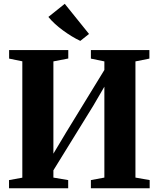

<svg xmlns="http://www.w3.org/2000/svg" viewBox="-20 -1012 853 1032"><path d="M28.5 0V-44L100 -57V-682.5L29 -697V-743H347V-697.5L267 -682V-186L335.5 -300.5L541 -636V-682L468.5 -697V-743H783V-697L708 -682V-57.5L784.5 -44V0H468.5V-44L541 -57.5V-546L481.5 -444L267 -96.5V-57.5L346.5 -44V0ZM411 -792.5Q388.5 -803 364.8 -817.5Q341 -832 318.2 -848.8Q295.5 -865.5 275.2 -884Q255 -902.5 240 -921L328 -991.5L458.5 -829.5L412 -792.5Z"/></svg>

Font: Merriweather 72pt ExtraBold
Style: Regular
Weight: 800
Version: Version 2.100